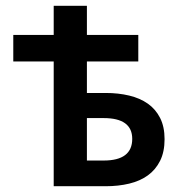

<svg xmlns="http://www.w3.org/2000/svg" viewBox="-20 -645 628 665"><path d="M166 0V-432H26V-524H166V-625H281V-524H459V-432H281V-323H346Q390 -323 427.5 -314Q465 -305 492 -286Q519 -267 534.5 -236.5Q550 -206 550 -163Q550 -119 534.5 -88Q519 -57 492 -37.5Q465 -18 427.5 -9Q390 0 346 0ZM281 -89H339Q438 -89 438 -164Q438 -236 339 -236H281Z"/></svg>

Font: TT Toshiba Sans Medium
Style: Regular
Weight: 500
Designer: Paul D. Hunt
Foundry: Toshiba Corporation
Version: Version 2.020;PS 2.000;hotconv 1.0.86;makeotf.lib2.5.63406